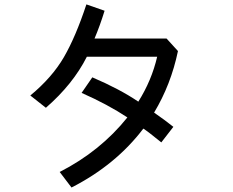

<svg xmlns="http://www.w3.org/2000/svg" viewBox="-20 -794 1040 856"><path d="M343.8 -379.9 391.6 -449.2Q514.6 -396.5 596.7 -340.8Q656.2 -435.5 680.7 -541H367.2Q305.7 -418.9 184.6 -313.5L115.2 -368.2Q212.9 -449.2 265.1 -539.6Q317.4 -629.9 365.2 -774.4L446.3 -746.1Q425.8 -679.7 401.4 -622.1H722.7L773.4 -566.4Q742.2 -417 667 -292Q717.8 -256.8 752.9 -228.5L699.2 -159.2Q637.7 -209 619.1 -220.7Q496.1 -58.6 298.8 42L246.1 -27.3Q427.7 -120.1 547.9 -270.5Q460.9 -328.1 343.8 -379.9Z"/></svg>

Font: Gothic A1 Medium
Style: Regular
Weight: 500
Designer: HanYang I&C Co.,Ltd.
Foundry: HanYang I&C Co.,Ltd.
Version: Version 2.50